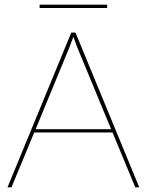

<svg xmlns="http://www.w3.org/2000/svg" viewBox="-20 -799 626 819"><path d="M437 -779V-765H149V-779ZM557 0 460 -234H126L29 0H12L284 -660H302L574 0ZM132 -248H454L310 -596L293 -642L276 -597Z"/></svg>

Font: Elaine Sans Thin
Style: Regular
Weight: 250
Designer: Wei Huang
Foundry: Wei Huang
Version: Version 2.001;December 24, 2019;FontCreator 12.0.0.2547 64-b